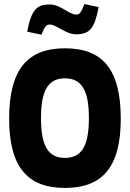

<svg xmlns="http://www.w3.org/2000/svg" viewBox="-20 -917 640 946"><path d="M300 9C116 9 25 -94 25 -332C25 -576 116 -679 300 -679C485 -679 575 -576 575 -332C575 -94 485 9 300 9ZM114 -761 184 -746C202 -790 209 -796 225 -796C259 -796 303 -748 355 -748C423 -748 446 -778 466 -882L396 -897C379 -853 371 -845 356 -845C320 -845 279 -895 225 -895C164 -895 135 -873 114 -761ZM182 -335C182 -199 217 -139 300 -139C383 -139 418 -199 418 -335C418 -471 383 -531 300 -531C217 -531 182 -471 182 -335Z"/></svg>

Font: LT Wave Mono Black
Style: Regular
Weight: 900
Designer: Daniel Lyons
Version: Version 2.5 (Glyphs App)